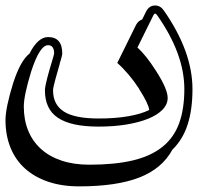

<svg xmlns="http://www.w3.org/2000/svg" viewBox="-76 -325 769 692"><path d="M617.7 -3.9Q617.7 69.8 600.3 123.8Q583 177.7 545.4 214.4Q507.8 283.2 425.8 314.9Q343.8 346.7 209.5 346.7Q146.5 346.7 97.2 329.8Q47.9 313 13.7 282Q-20.5 251 -38.3 206.8Q-56.2 162.6 -56.2 107.9Q-56.2 64 -28.3 -26.4Q-2 -106.9 30.3 -131.8Q60.5 -191.4 97.2 -191.4Q148.4 -191.4 148.4 -132.3Q148.4 -128.9 145.8 -118.4Q143.1 -107.9 138.7 -93.8L139.2 -94.2Q135.7 -82 131.6 -67.6Q127.4 -53.2 123.8 -39.8Q120.1 -26.4 117.7 -15.6Q115.2 -4.9 115.2 0.5Q115.2 52.2 154.3 77.1Q193.4 102.1 279.8 102.1Q339.4 102.1 386.2 94Q433.1 85.9 461.9 71.3Q459 48.3 425.3 -4.4H425.8Q407.7 -32.2 387.7 -55.9Q367.7 -79.6 346.7 -98.1L414.6 -235.8Q422.9 -250.5 436.5 -254.9L451.2 -284.7Q462.4 -305.2 482.9 -305.2Q502 -305.2 514.2 -287.6Q617.7 -139.2 617.7 -3.9ZM588.4 -3.9Q588.4 -130.9 490.2 -270.5Q486.3 -275.9 482.9 -275.9Q480 -275.9 477.1 -270.5L419.4 -153.8Q433.6 -141.1 450.7 -119.9Q467.8 -98.6 486.8 -68.8Q528.3 -3.9 528.3 27.8Q528.3 51.3 509.8 70.3Q491.2 89.4 458.3 102.8Q425.3 116.2 379.6 123.8Q334 131.3 279.8 131.3Q229 131.3 192.4 123.3Q155.8 115.2 132.1 99.1Q108.4 83 97.2 58.3Q85.9 33.7 85.9 0.5Q85.9 -6.3 88.4 -18.6Q90.8 -30.8 94.5 -44.9Q98.1 -59.1 102.5 -74Q106.9 -88.9 110.6 -101.3Q114.3 -113.8 116.7 -122.3Q119.1 -130.9 119.1 -132.3Q119.1 -162.1 97.2 -162.1Q66.9 -162.1 36.1 -66.4Q9.8 19.5 9.8 59.1Q9.8 106.9 25.6 145.8Q41.5 184.6 71.8 211.9Q102.1 239.3 146 253.9Q189.9 268.6 246.1 268.6Q337.9 268.6 402.6 253.2Q467.3 237.8 508.8 204.8Q550.3 171.9 569.3 120.1Q588.4 68.4 588.4 -3.9Z"/></svg>

Font: XB Kayhan Sayeh
Style: Regular
Weight: 700
Designer: Behnam
Foundry: Irmug
Version: Version 7.300 2009